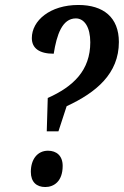

<svg xmlns="http://www.w3.org/2000/svg" viewBox="-20 -744 498 772"><path d="M168 -216H215L248 -317C367 -372 458 -448 458 -575C458 -674 396 -724 295 -724C181 -724 108 -661 108 -591C108 -550 138 -528 196 -528C208 -604 230 -670 285 -670C319 -670 343 -635 343 -574C343 -461 275 -396 172 -350ZM162 8C196 8 232 -14 232 -77C232 -118 207 -138 173 -138C131 -138 104 -104 104 -53C104 -12 127 8 162 8Z"/></svg>

Font: Noto Serif Condensed Semi
Style: Italic
Weight: 600
Width: 3
Italic angle: -12°
Designer: Monotype Design Team
Foundry: Monotype Imaging Inc.
Version: Version 1.901